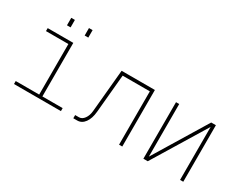

<svg xmlns="http://www.w3.org/2000/svg" viewBox="-81 -1129 1962 1559"><g transform="rotate(30 900.0 -349.0)"><path d="M100 0V-28H320V-502H110V-530H350V-28H540V0ZM234 -628V-698H268V-628ZM400 -628V-698H434V-628Z M656 0V-30H692Q720 -30 741 -58.5Q762 -87 766 -131L803 -530H1115V0H1085V-500H830L797 -142Q791 -77 763 -38.5Q735 0 692 0Z M1313 0V-530H1343V-37L1643 -530H1687V0H1657V-497L1354 0Z"/></g></svg>

Font: Geist Mono Thin
Style: Regular
Weight: 100
Monospace: yes
Designer: Basement.studio, Andrés Briganti, Mateo Zaragoza
Foundry: Basement.studio, Vercel, Andrés Briganti, Guido Ferreyra, Mateo Zaragoza
Version: Version 1.500; ttfautohint (v1.8.4.7-5d5b)